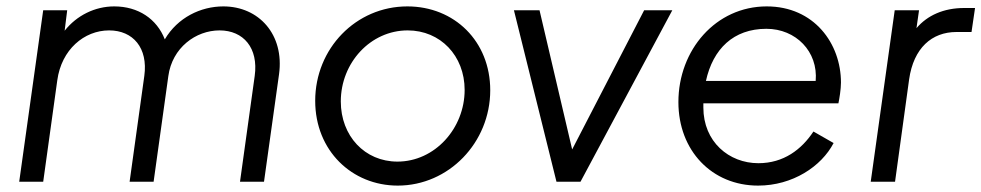

<svg xmlns="http://www.w3.org/2000/svg" viewBox="-20 -568 3067 600"><path d="M40 0H115L159 -317C172 -413 243 -473 321 -473C396 -473 443 -418 431 -331L385 0H460L506 -330C518 -419 592 -473 666 -473C741 -473 788 -418 776 -331L730 0H805L852 -336C869 -460 789 -548 678 -548C607 -548 535 -513 495 -445C470 -509 412 -548 337 -548C277 -548 220 -520 182 -472L190 -536H115Z M1223 12C1382 12 1512 -122 1512 -286C1512 -439 1400 -548 1253 -548C1092 -548 965 -416 965 -253C965 -97 1080 12 1223 12ZM1045 -251C1045 -372 1138 -473 1254 -473C1356 -473 1432 -394 1432 -287C1432 -167 1339 -63 1222 -63C1120 -63 1045 -143 1045 -251Z M1719 0H1794L2081 -536H1993L1768 -101L1666 -536H1586Z M2349 12C2457 12 2547 -48 2585 -121L2522 -157C2485 -101 2429 -58 2350 -58C2258 -58 2178 -125 2178 -232V-245H2600C2603 -259 2608 -289 2608 -310C2608 -432 2524 -548 2376 -548C2217 -548 2100 -412 2100 -249C2100 -97 2205 12 2349 12ZM2186 -315C2208 -415 2272 -478 2375 -478C2467 -478 2537 -407 2529 -315Z M2701 0H2777L2821 -320C2835 -418 2892 -468 2969 -468H3016L3027 -543H2993C2929 -543 2878 -520 2844 -480L2852 -536H2776Z"/></svg>

Font: Mluvka
Style: Italic
Weight: 400
Italic angle: -8°
Designer: Modified by Jiří Krblich, Original typeface by Gumpita Rahayu
Foundry: Gumpita Rahayu & Jiří Krblich
Version: Version 2.000;Glyphs 3.1.1 (3134)